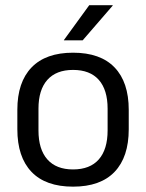

<svg xmlns="http://www.w3.org/2000/svg" viewBox="-20 -703 560 736"><path d="M260 12.5Q155 12.5 100.8 -44.2Q46.5 -101 46.5 -207.5V-282Q46.5 -388 101 -444.5Q155.5 -501 260 -501Q365 -501 419.2 -444.5Q473.5 -388 473.5 -282V-207.5Q473.5 -101 419.2 -44.2Q365 12.5 260 12.5ZM260 -53.5Q325 -53.5 358.8 -92Q392.5 -130.5 392.5 -203V-286.5Q392.5 -358.5 358.8 -396.8Q325 -435 260 -435Q195.5 -435 161.5 -396.8Q127.5 -358.5 127.5 -286.5V-203Q127.5 -130.5 161.5 -92Q195.5 -53.5 260 -53.5ZM322 -683H412V-681.5L297 -548.5H225V-549.5Z"/></svg>

Font: Anek Telugu Medium
Style: Regular
Weight: 400
Version: Version 1.003